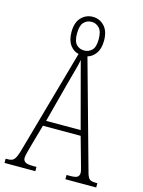

<svg xmlns="http://www.w3.org/2000/svg" viewBox="-132 -966 777 1042"><g transform="rotate(15 256.5 -445.0)"><path d="M-1 0V-24H13Q30 -24 39.5 -30.5Q49 -37 57 -54.5Q65 -72 74 -107L234 -675Q205 -681 185.5 -708Q166 -735 166 -781Q166 -834 192.5 -862Q219 -890 258 -890Q296 -890 322.5 -862Q349 -834 349 -781Q349 -736 330.5 -709.5Q312 -683 284 -675L454 -63Q461 -39 471 -31.5Q481 -24 506 -24H514V0H341V-24H362Q392 -24 402 -31.5Q412 -39 412 -55Q412 -63 407 -81Q402 -99 397 -117L360 -249H148L115 -132Q110 -113 103.5 -89.5Q97 -66 97 -54Q97 -40 108.5 -32Q120 -24 150 -24H172V0ZM258 -701Q283 -701 301 -718.5Q319 -736 319 -781Q319 -825 301 -843.5Q283 -862 258 -862Q232 -862 214.5 -843.5Q197 -825 197 -781Q197 -736 214.5 -718.5Q232 -701 258 -701ZM158 -279H352L296 -489Q281 -544 271 -582.5Q261 -621 254 -647Q250 -621 239 -583.5Q228 -546 217 -503Z"/></g></svg>

Font: Noto Serif Hebrew ExtraCondensed ExtraLight
Style: Regular
Weight: 200
Width: 2
Designer: Monotype Design Team
Foundry: Monotype Imaging Inc.
Version: Version 2.004; ttfautohint (v1.8.4.7-5d5b)